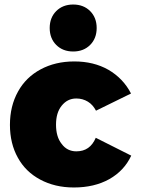

<svg xmlns="http://www.w3.org/2000/svg" viewBox="-20 -823 623 850"><path d="M369 -373C384 -364 396 -350 405 -333L560 -409C537 -454 503 -489 460 -514C416 -539 366 -551 309 -551C252 -551 203 -539 160 -516C117 -493 83 -460 60 -418C36 -375 24 -326 24 -270C24 -215 36 -166 59 -125C82 -83 115 -51 158 -28C201 -5 250 7 307 7C367 7 419 -5 464 -30C508 -55 540 -89 561 -134L404 -213C387 -173 359 -153 318 -153C291 -153 269 -164 253 -186C236 -207 228 -236 228 -271C228 -306 236 -334 253 -355C270 -376 291 -387 318 -387C337 -387 354 -382 369 -373ZM379 -774C360 -793 335 -803 304 -803C273 -803 248 -793 229 -774C210 -755 200 -730 200 -699C200 -668 210 -643 229 -624C248 -605 273 -595 304 -595C335 -595 360 -605 379 -624C398 -643 408 -668 408 -699C408 -730 398 -755 379 -774Z"/></svg>

Font: Argentum Sans ExtraBold
Style: Regular
Weight: 800
Designer: Julieta Ulanovsky
Foundry: Julieta Ulanovsky
Version: Version 5.001;February 15, 2019;FontCreator 11.5.0.2425 64-b